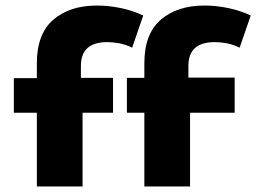

<svg xmlns="http://www.w3.org/2000/svg" viewBox="-20 -673 935 693"><path d="M113 0V-266H30V-391H113V-444Q113 -551 172.5 -602Q232 -653 330 -653Q372 -653 415.5 -644Q459 -635 497 -617L457 -501Q432 -513 409 -517Q386 -521 367 -521Q272 -521 272 -435V-392H388V-266H278V0ZM501 0V-266H438V-392H501V-444Q501 -551 560.5 -602Q620 -653 718 -653Q760 -653 803.5 -644Q847 -635 885 -617L845 -501Q820 -513 797 -517Q774 -521 755 -521Q660 -521 660 -435V-393H827V-266H666V0Z"/></svg>

Font: Braah One
Style: Regular
Weight: 400
Designer: Ashish Kumar
Foundry: Ashish Kumar
Version: Version 1.001; ttfautohint (v1.8.4.7-5d5b);gftools[0.9.29]